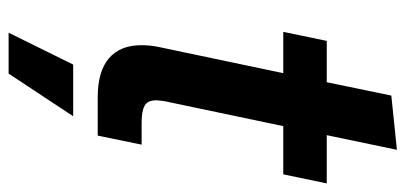

<svg xmlns="http://www.w3.org/2000/svg" viewBox="-268 -467 942 446"><g transform="rotate(90 203.0 -244.0)"><path d="M85 -101Q85 -122 89 -141L150 -431H54L75 -532H171L202 -682L328 -695L294 -532H406L385 -431H273L215 -155Q213 -141 213 -136Q213 -116 225.5 -109Q238 -102 264 -102H316L295 0H206Q146 0 115.5 -26Q85 -52 85 -101ZM130 57H250L151 207H56Z"/></g></svg>

Font: Mona Sans SemiBold
Style: Italic
Weight: 600
Italic angle: -11.7°
Designer: Deni Anggara
Foundry: GitHub
Version: Version 2.000